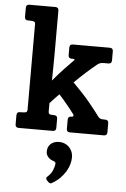

<svg xmlns="http://www.w3.org/2000/svg" viewBox="-65 -757 724 1104"><g transform="rotate(5 297.5 -204.5)"><path d="M569.8 -18.6Q569.8 0 550.8 0H354Q335.9 0 335.9 -19V-71.8Q335.9 -80.6 340.3 -85.7Q344.7 -90.8 355 -90.8Q362.8 -90.8 365 -93.3Q367.2 -95.7 367.2 -98.1Q367.2 -99.6 366.5 -101.8Q365.7 -104 362.8 -107.9Q354 -120.1 342.3 -134.8Q330.6 -149.4 318.6 -163.8Q306.6 -178.2 295.4 -191.2Q284.2 -204.1 275.9 -212.9Q252 -189 223.1 -157.2V-108.9Q223.1 -104 224.1 -100.6Q225.1 -97.2 228.3 -95Q231.4 -92.8 237.8 -91.8Q244.1 -90.8 254.4 -90.8H255.9Q274.9 -90.8 274.9 -71.8V-18.6Q274.9 -10.3 270.3 -5.1Q265.6 0 255.9 0H59.1Q40 0 40 -19V-71.8Q40 -80.6 44.4 -85.7Q48.8 -90.8 59.1 -90.8H67.4Q87.9 -90.8 94.5 -94.2Q101.1 -97.7 101.1 -108.9V-602.1Q101.1 -613.3 94.5 -616.7Q87.9 -620.1 67.4 -620.1H59.1Q40 -620.1 40 -639.2V-691.9Q40 -710.9 59.1 -710.9H209Q228 -710.9 228 -691.9V-461.9Q228 -439.5 227.8 -415.5Q227.5 -391.6 227.3 -368.9Q227.1 -346.2 226.8 -325.4Q226.6 -304.7 226.1 -288.1Q259.3 -327.6 288.1 -358.2Q316.9 -388.7 340.3 -412.1Q341.8 -413.6 343.5 -415.5Q345.2 -417.5 345.2 -418.9Q345.2 -422.9 335.9 -422.9H328.1Q309.1 -422.9 309.1 -441.9V-485.8Q309.1 -504.9 328.1 -504.9H541Q560.1 -504.9 560.1 -485.8V-433.1Q560.1 -414.1 541 -414.1H515.1Q501 -414.1 492.9 -411.1Q484.9 -408.2 477.1 -401.9Q448.2 -378.4 415.8 -349.4Q383.3 -320.3 351.1 -288.1Q413.1 -226.1 451.2 -179.4Q489.3 -132.8 507.8 -106.9Q513.7 -98.6 520.3 -94.7Q526.9 -90.8 543.9 -90.8H550.8Q569.8 -90.8 569.8 -71.8ZM379.4 144.5Q379.4 160.6 373.8 181.2Q368.2 201.7 355.7 222.9Q343.3 244.1 323.5 264.2Q303.7 284.2 275.4 299.8Q270 303.2 265.1 301Q260.3 298.8 256.3 294.9L247.1 285.6Q236.8 273.9 249 263.7Q268.1 247.1 276.9 226.8Q285.6 206.5 287.6 189.5Q288.6 182.6 285.6 178.5Q282.7 174.3 274.4 171.9Q255.4 166 243.7 152.6Q231.9 139.2 231.9 120.6Q231.9 108.9 235.8 98.1Q239.7 87.4 248 78.9Q256.3 70.3 269 65.2Q281.7 60.1 299.3 60.1Q313 60.1 327.1 64.9Q341.3 69.8 353 80.3Q364.7 90.8 372.1 106.7Q379.4 122.6 379.4 144.5Z"/></g></svg>

Font: New Telegraph
Style: Bold
Weight: 700
Designer: Frank Baranowski
Foundry: Frank Baranowski
Version: Version 3.001